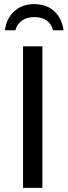

<svg xmlns="http://www.w3.org/2000/svg" viewBox="-20 -913 329 933"><path d="M186 0H92V-688H186ZM146 -893Q205 -893 242.5 -859.5Q280 -826 289 -766H238Q220 -830 146 -830Q110 -830 85.5 -812Q61 -794 55 -766H4Q11 -824 49.5 -858.5Q88 -893 146 -893Z"/></svg>

Font: Libra Sans
Style: Regular
Weight: 400
Foundry: Context Ltd
Version: Version 1.002